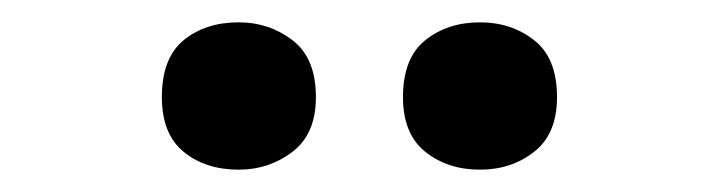

<svg xmlns="http://www.w3.org/2000/svg" viewBox="-20 -773 633 172"><path d="M125 -686Q125 -721 144.5 -737Q164 -753 194 -753Q221 -753 242 -737Q263 -721 263 -686Q263 -653 242 -637Q221 -621 194 -621Q164 -621 144.5 -637Q125 -653 125 -686ZM341 -686Q341 -721 361 -737Q381 -753 410 -753Q438 -753 458.5 -737Q479 -721 479 -686Q479 -653 458.5 -637Q438 -621 410 -621Q381 -621 361 -637Q341 -653 341 -686Z"/></svg>

Font: Noto Sans Khmer UI
Style: Bold
Weight: 700
Designer: Danh Hong and the Monotype Design Team
Foundry: Monotype Imaging Inc.
Version: Version 2.002; ttfautohint (v1.8.4.7-5d5b)